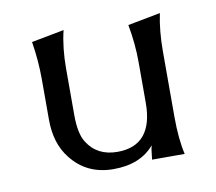

<svg xmlns="http://www.w3.org/2000/svg" viewBox="-52 -422 547 487"><g transform="rotate(-10 221.5 -178.5)"><path d="M378.7 -97.3Q378.7 -40 388 0H304Q305.3 -8 306 -17.3Q306.7 -26.7 309.3 -36Q273.3 6.7 204 6.7Q134.7 6.7 94.7 -45.3Q64 -84 64 -145.3V-249.3Q64 -297.3 56 -346.7L140 -362.7Q129.3 -318.7 129.3 -265.3V-145.3Q129.3 -97.3 144 -74.7Q169.3 -34.7 221.3 -34.7Q313.3 -34.7 313.3 -145.3V-249.3Q313.3 -297.3 304 -346.7L388 -362.7Q378.7 -318.7 378.7 -265.3Z"/></g></svg>

Font: Tenali Ramakrishna
Style: Regular
Weight: 400
Designer: Appaji Ambarisha Darbha
Foundry: Andhrapradesh Society for Knowledge Networks
Version: Version 1.0.5; ttfautohint (v1.2.25-373a) -l 7 -r 28 -G 50 -